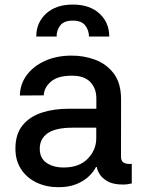

<svg xmlns="http://www.w3.org/2000/svg" viewBox="-20 -792 609 824"><path d="M230.8 11.4Q179 11.4 137.1 -8.5Q95.2 -28.4 70.7 -65.5Q46.2 -102.6 46.2 -154.5Q46.2 -216.3 76.7 -253.9Q107.2 -291.5 159.3 -308.6Q211.3 -325.6 275.6 -325.3H393.5V-369.7Q393.5 -413.7 366.8 -440.7Q340.2 -467.7 288.7 -467Q228.7 -467.7 198.7 -441.8Q168.7 -415.8 168 -382.8L65.3 -382.1Q66.4 -432.2 95.7 -470.9Q125 -509.6 175.1 -531.6Q225.1 -553.6 288 -553.3Q339.1 -553.6 387.8 -535.9Q436.4 -518.1 468.2 -476.6Q500 -435 499.6 -362.9L499.3 -119Q499.3 -99.4 512.6 -93Q525.9 -86.6 544 -88.8H545.5V-4.6Q541.9 -4.6 533.2 -2.3Q524.5 0 507.8 0Q464.5 0 440.2 -14.7Q415.8 -29.5 405.9 -47.4Q396 -65.3 396 -74.2V-74.9H391.7Q382.1 -55.4 361.3 -35.3Q340.6 -15.3 308.2 -2Q275.9 11.4 230.8 11.4ZM253.2 -73.2Q320 -73.2 356.5 -110.8Q393.1 -148.4 393.1 -198.9V-244H291.5Q219.1 -244 184.8 -220.3Q150.6 -196.7 150.6 -153.4Q150.6 -113.6 179.3 -93.4Q208.1 -73.2 253.2 -73.2ZM135.7 -635.3Q135.7 -695 177.9 -733.7Q220.2 -772.4 292.6 -772.4Q365.1 -772.4 407 -733.7Q448.9 -695 448.9 -635.3H361.9Q361.5 -662.6 345.5 -683.1Q329.5 -703.5 292.6 -703.5Q254.3 -703.5 238.5 -682.7Q222.7 -661.9 223 -635.3Z"/></svg>

Font: Inter Zeller Medium
Style: Regular
Weight: 500
Designer: Rasmus Andersson; Joe Bland
Foundry: zeller
Version: Version 3.015;git-dec3a8cb1